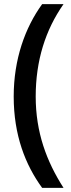

<svg xmlns="http://www.w3.org/2000/svg" viewBox="-20 -747 342 925"><path d="M46 -282C46 -96 102 47 183 158H286C204 30 152 -110 152 -282C152 -455 199 -603 286 -727H183C101 -614 46 -462 46 -282Z"/></svg>

Font: Noto Sans Hebrew ExtraCondensed SemiBold
Style: Regular
Weight: 600
Width: 2
Designer: Ben Nathan
Foundry: Google LLC
Version: Version 3.001